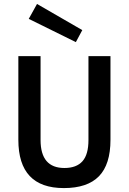

<svg xmlns="http://www.w3.org/2000/svg" viewBox="-20 -940 654 975"><path d="M397.9 -787.1 365.2 -726.1 126 -844.2 168 -919.9ZM429.2 -229V-654.8H541V-230Q541 -105 482.4 -44.9Q423.8 15.1 304.2 15.1Q73.2 15.1 73.2 -230V-654.8H186V-229Q186 -86.9 307.1 -86.9Q368.2 -86.9 398.7 -121.1Q429.2 -155.3 429.2 -229Z"/></svg>

Font: IntelOne Mono Medium
Style: Regular
Weight: 500
Designer: Fred Shallcrass
Foundry: Frere-Jones Type LLC
Version: Version 1.200;hotconv 1.1.0;makeotfexe 2.6.0;FJTRelease1.2